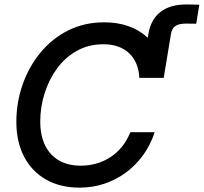

<svg xmlns="http://www.w3.org/2000/svg" viewBox="-20 -840 924 871"><path d="M620.6 -486.8 653.3 -686.5Q664.6 -752.4 708.3 -786.1Q752 -819.8 825.7 -819.8Q844.7 -819.8 859.1 -819.3Q873.5 -818.8 884.3 -818.4L870.1 -732.4Q862.3 -732.4 846.9 -732.7Q831.5 -732.9 822.3 -732.9Q790.5 -732.9 774.9 -721.4Q759.3 -710 755.4 -685.1L722.7 -486.8ZM340.8 11.2Q252.9 11.2 188.5 -25.6Q124 -62.5 89.1 -129.6Q54.2 -196.8 54.2 -287.6Q54.2 -375 82.5 -456.1Q110.8 -537.1 163.3 -601.1Q215.8 -665 289.3 -701.9Q362.8 -738.8 453.1 -738.8Q512.7 -738.8 562.3 -721.4Q611.8 -704.1 647.5 -671.1Q683.1 -638.2 702.9 -591.8Q722.7 -545.4 722.2 -486.8H612.3Q610.4 -523.4 598.1 -551.8Q585.9 -580.1 564.7 -599.6Q543.5 -619.1 514.4 -629.2Q485.4 -639.2 449.2 -639.2Q381.8 -639.2 328.6 -609.4Q275.4 -579.6 238.5 -529.1Q201.7 -478.5 182.1 -416Q162.6 -353.5 162.6 -288.6Q162.6 -226.6 184.1 -181.6Q205.6 -136.7 246.8 -112.5Q288.1 -88.4 346.2 -88.4Q383.8 -88.4 418.2 -98.4Q452.6 -108.4 481.9 -127.7Q511.2 -147 533.9 -175.3Q556.6 -203.6 571.3 -240.2H681.6Q663.1 -183.1 629.6 -136.7Q596.2 -90.3 551 -57.1Q505.9 -23.9 452.6 -6.3Q399.4 11.2 340.8 11.2Z"/></svg>

Font: Inter 28pt Medium
Style: Italic
Weight: 500
Italic angle: -9.3988°
Designer: Rasmus Andersson
Foundry: rsms
Version: Version 4.001;git-66647c0bb